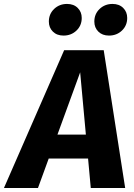

<svg xmlns="http://www.w3.org/2000/svg" viewBox="-72 -946 673 966"><path d="M250.8 -693.6H449.8L557.8 0H384.7L331.3 -582L119 0H-52.2ZM200.9 -268.9H374.6L384 -148.3H157.8ZM247.6 -767Q214.2 -767 194 -787Q173.8 -807 173.8 -837.5Q173.8 -875.6 200.2 -900.9Q226.7 -926.2 265.4 -926.2Q298.8 -926.2 319 -906.1Q339.2 -886.1 339.2 -855.7Q339.2 -817.6 312.8 -792.3Q286.3 -767 247.6 -767ZM476.4 -767Q443 -767 422.8 -787Q402.6 -807 402.6 -837.5Q402.6 -875.6 429 -900.9Q455.5 -926.2 494.2 -926.2Q527.6 -926.2 547.8 -906.1Q568 -886.1 568 -855.7Q568 -817.6 541.6 -792.3Q515.1 -767 476.4 -767Z"/></svg>

Font: Fira Sans Variable
Style: Italic
Weight: 397
Italic angle: -8°
Designer: Carrois Corporate & Edenspiekermann AG
Foundry: Carrois Corporate GbR & Edenspiekermann AG
Version: Version 4.202